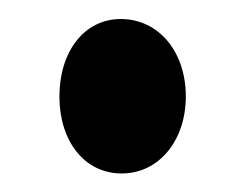

<svg xmlns="http://www.w3.org/2000/svg" viewBox="-20 -172 258 202"><path d="M108 10.5C147.5 10.5 175.5 -24.5 175.5 -70.5C175.5 -117.5 147 -152 107 -152C68.5 -152 42.5 -117.5 42.5 -70.5C42.5 -24 68.5 10.5 108 10.5Z"/></svg>

Font: Libre Caslon Condensed SemiBold
Style: Regular
Weight: 600
Designer: Pablo Impallari, Rodrigo Fuenzalida, Katja Schimmel, Ertekin Erdin
Foundry: Pablo Impallari, Rodrigo Fuenzalida
Version: Version 2.000;gftools[0.9.33]